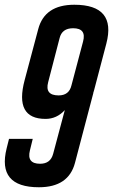

<svg xmlns="http://www.w3.org/2000/svg" viewBox="-57 -769 476 809"><path d="M256 -749Q434 -749 391 -585L340 -391Q340 -389 338 -384Q336 -379 336 -376L259 -83Q232 20 107 20Q-70 20 -29 -144L-19 -184H81L69 -135Q55 -79 112 -79Q156 -79 167 -121L216 -305Q182 -268 135 -268Q3 -268 47 -432L104 -646Q131 -749 256 -749ZM190 -367Q234 -367 244 -409L293 -594Q308 -650 251 -650Q204 -650 194 -608L146 -423Q131 -367 190 -367Z"/></svg>

Font: Air America
Style: Regular
Weight: 400
Designer: William G. Sherman
Foundry: Aaron Bell – Saja Typeworks
Version: Version 1.100;PS 001.100;hotconv 1.0.88;makeotf.lib2.5.64775